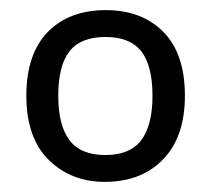

<svg xmlns="http://www.w3.org/2000/svg" viewBox="-20 -742 416 379"><path d="M345 -553Q345 -472 302 -427.5Q259 -383 187 -383Q120 -383 76 -426.5Q32 -470 32 -553Q32 -635 74 -678.5Q116 -722 189 -722Q260 -722 302.5 -679Q345 -636 345 -553ZM95 -553Q95 -495 117 -465.5Q139 -436 188 -436Q237 -436 259 -465.5Q281 -495 281 -553Q281 -612 259 -640.5Q237 -669 188 -669Q139 -669 117 -640.5Q95 -612 95 -553Z"/></svg>

Font: Noto Sans Avestan
Style: Regular
Weight: 400
Designer: Monotype Design Team
Foundry: Monotype Imaging Inc.
Version: Version 2.003; ttfautohint (v1.8.4.7-5d5b)